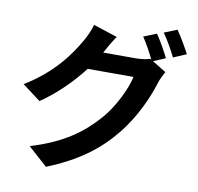

<svg xmlns="http://www.w3.org/2000/svg" viewBox="-98 -967 1197 1159"><g transform="rotate(10 500.0 -387.5)"><path d="M897 -864 818 -832C846 -794 878 -736 899 -694L978 -728C960 -763 923 -827 897 -864ZM779 -819 700 -787C725 -751 753 -698 773 -658L766 -662C744 -655 710 -650 679 -650H479L482 -655C493 -677 519 -722 543 -757L396 -805C387 -771 366 -725 351 -701C302 -615 214 -485 39 -379L151 -295C250 -362 337 -450 404 -537H685C669 -463 611 -342 543 -265C455 -165 344 -78 140 -17L258 89C446 14 566 -77 661 -194C752 -305 809 -438 836 -527C844 -552 858 -580 869 -599L784 -651L858 -682C840 -719 804 -783 779 -819Z"/></g></svg>

Font: DAIFUKU Sans JP
Style: Bold
Weight: 700
Designer: Original font ‘Source Han Sans JP’ : Ryoko NISHIZUKA  (kana, bopomofo & ideographs); Paul D. Hunt (Latin, Greek & Cyrill
Foundry: Daifuku
Version: Version 1.001